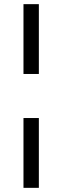

<svg xmlns="http://www.w3.org/2000/svg" viewBox="-20 -724 300 924"><path d="M93 -704H167V-368H93ZM93 -156H167V180H93Z"/></svg>

Font: Changa Medium
Style: Regular
Weight: 500
Designer: Eduardo Rodriguez Tunni
Foundry: Eduardo Rodriguez Tunni
Version: Version 3.003